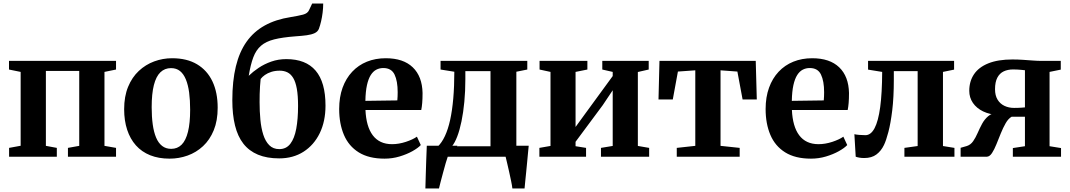

<svg xmlns="http://www.w3.org/2000/svg" viewBox="-20 -888 6063 1088"><path d="M31.5 0V-50L97 -62V-480.5L31 -494V-543H637.5V-494L572 -480.5V-61.5L637.5 -50V0H365V-50L429 -61.5V-486H240V-61.5L302 -50V0Z M683.5 -269Q683.5 -341.5 705.8 -395.8Q728 -450 766.5 -486Q805 -522 853.8 -540Q902.5 -558 955.5 -558Q1039 -558 1096.5 -523.8Q1154 -489.5 1183.8 -426.8Q1213.5 -364 1213.5 -277.5Q1213.5 -204 1191.2 -149.8Q1169 -95.5 1130.5 -59.8Q1092 -24 1043 -6.5Q994 11 941 11Q879 11 831 -8.2Q783 -27.5 750.2 -64.2Q717.5 -101 700.5 -152.8Q683.5 -204.5 683.5 -269ZM950 -44.5Q985.5 -44.5 1009.2 -68.2Q1033 -92 1045.2 -141.2Q1057.5 -190.5 1057.5 -266Q1057.5 -320 1051.8 -363.5Q1046 -407 1033.2 -438Q1020.5 -469 1000 -485.5Q979.5 -502 949 -502Q913.5 -502 889 -478.5Q864.5 -455 852 -406Q839.5 -357 839.5 -280.5Q839.5 -226.5 845.5 -183Q851.5 -139.5 864.5 -108.5Q877.5 -77.5 898.8 -61Q920 -44.5 950 -44.5Z M1562 9.5Q1492.5 9.5 1442 -11.5Q1391.5 -32.5 1359.2 -73.8Q1327 -115 1311.8 -176.8Q1296.5 -238.5 1296.5 -320Q1296.5 -429 1316.5 -511.5Q1336.5 -594 1377.2 -651.5Q1418 -709 1480.2 -743.5Q1542.5 -778 1626.5 -791Q1672 -798.5 1697.5 -805.2Q1723 -812 1731 -830L1749 -868H1811.5Q1811.5 -842.5 1808.2 -816.5Q1805 -790.5 1799.5 -767Q1794 -743.5 1787 -724.5Q1780.5 -708.5 1763 -700.2Q1745.5 -692 1718 -688.2Q1690.5 -684.5 1653 -682Q1580.5 -676.5 1533.8 -664.8Q1487 -653 1459 -628.8Q1431 -604.5 1415.5 -563.5Q1400 -522.5 1389.5 -458.5Q1413 -481.5 1445.2 -503.2Q1477.5 -525 1517.2 -539Q1557 -553 1602.5 -553Q1657.5 -553 1699 -536.8Q1740.5 -520.5 1768.5 -487.8Q1796.5 -455 1810.5 -405.5Q1824.5 -356 1824.5 -289.5Q1824.5 -200.5 1791.8 -133.2Q1759 -66 1700 -28.2Q1641 9.5 1562 9.5ZM1562.5 -43Q1602 -43 1625.2 -73.2Q1648.5 -103.5 1658.8 -158.8Q1669 -214 1669 -287.5Q1669 -346.5 1662 -385.2Q1655 -424 1641.5 -446.2Q1628 -468.5 1608.8 -478Q1589.5 -487.5 1565 -487.5Q1539 -487.5 1517.8 -480.8Q1496.5 -474 1481.2 -463.2Q1466 -452.5 1457 -440.5Q1455 -422 1453.5 -400Q1452 -378 1451.5 -354.8Q1451 -331.5 1451 -309Q1451 -257.5 1455.5 -209.8Q1460 -162 1472 -124.5Q1484 -87 1506 -65Q1528 -43 1562.5 -43Z M2159 11Q2070 11 2013 -24.5Q1956 -60 1929 -123.5Q1902 -187 1902 -270Q1902 -337.5 1921.2 -390.8Q1940.5 -444 1975.8 -481.5Q2011 -519 2059.2 -538.5Q2107.5 -558 2166 -558Q2265.5 -558 2319 -506.5Q2372.5 -455 2374.5 -361Q2374.5 -328 2372.5 -304.5Q2370.5 -281 2367 -264.5H2051Q2053 -218.5 2063.2 -182.5Q2073.5 -146.5 2092.2 -121.5Q2111 -96.5 2138.2 -83.8Q2165.5 -71 2201.5 -71Q2240 -71 2280 -84.2Q2320 -97.5 2342.5 -113.5L2364.5 -66Q2348.5 -49 2316.8 -31.2Q2285 -13.5 2244 -1.2Q2203 11 2159 11ZM2050.5 -316.5 2231.5 -319Q2232.5 -330.5 2233 -342.2Q2233.5 -354 2233.5 -365.5Q2233.5 -428.5 2215.8 -465.5Q2198 -502.5 2152 -502.5Q2130.5 -502.5 2112.5 -493.2Q2094.5 -484 2081 -462.8Q2067.5 -441.5 2059.5 -405.8Q2051.5 -370 2050.5 -316.5Z M2439 0V-55.5L2459.5 -56.5Q2483.5 -79 2501.2 -117Q2519 -155 2530.8 -208.2Q2542.5 -261.5 2548.5 -330Q2554.5 -398.5 2554.5 -481.5L2476.5 -494V-543H2968V-494L2906 -481.5V0ZM2541 -59H2759.5V-485H2617V-439Q2617 -371 2611.2 -310.8Q2605.5 -250.5 2595.2 -200.8Q2585 -151 2571.2 -115Q2557.5 -79 2541 -59ZM2390.5 180Q2391.5 148.5 2392.5 108.2Q2393.5 68 2395.2 23.8Q2397 -20.5 2398.5 -62H2572L2518 -2.5Q2513 10.5 2505.8 35.8Q2498.5 61 2490.8 90Q2483 119 2476.5 143.8Q2470 168.5 2467.5 180ZM2883.5 180Q2881.5 162.5 2876.2 137.2Q2871 112 2865 85Q2859 58 2853.5 35Q2848 12 2845 -0.5L2810.5 -62H2976Q2974.5 -45.5 2972 -20.8Q2969.5 4 2967 32.5Q2964.5 61 2961.5 89.2Q2958.5 117.5 2956.2 141.2Q2954 165 2952.5 180Z M3036.5 0V-50L3099.5 -61V-480.5L3037.5 -494V-543H3308.5V-494L3241.5 -480.5V-168.5L3297.5 -245.5L3452 -457V-480.5L3393 -494V-543H3656V-494L3594.5 -480V-61L3658.5 -50V0H3385.5V-50L3452 -61V-376.5L3395.5 -292L3241.5 -84.5V-59.5L3301 -50V0Z M3815 0V-50L3920 -61.5V-489.5L3821.5 -482.5L3792.5 -324.5H3711.5L3717 -543H4262.5L4268.5 -324.5H4188L4158.5 -482.5L4063 -489.5V-61.5L4171.5 -50V0Z M4575.5 11Q4486.5 11 4429.5 -24.5Q4372.5 -60 4345.5 -123.5Q4318.5 -187 4318.5 -270Q4318.5 -337.5 4337.8 -390.8Q4357 -444 4392.2 -481.5Q4427.5 -519 4475.8 -538.5Q4524 -558 4582.5 -558Q4682 -558 4735.5 -506.5Q4789 -455 4791 -361Q4791 -328 4789 -304.5Q4787 -281 4783.5 -264.5H4467.5Q4469.5 -218.5 4479.8 -182.5Q4490 -146.5 4508.8 -121.5Q4527.5 -96.5 4554.8 -83.8Q4582 -71 4618 -71Q4656.5 -71 4696.5 -84.2Q4736.5 -97.5 4759 -113.5L4781 -66Q4765 -49 4733.2 -31.2Q4701.5 -13.5 4660.5 -1.2Q4619.5 11 4575.5 11ZM4467 -316.5 4648 -319Q4649 -330.5 4649.5 -342.2Q4650 -354 4650 -365.5Q4650 -428.5 4632.2 -465.5Q4614.5 -502.5 4568.5 -502.5Q4547 -502.5 4529 -493.2Q4511 -484 4497.5 -462.8Q4484 -441.5 4476 -405.8Q4468 -370 4467 -316.5Z M4877 7.5Q4861.5 7.5 4849.2 5.2Q4837 3 4829 0L4821.5 -127.5Q4832 -125 4850 -123.5Q4868 -122 4884 -122Q4915 -122 4936 -161.8Q4957 -201.5 4967.8 -281.2Q4978.5 -361 4979 -480.5L4899 -493.5V-543H5386.5V-493.5L5323.5 -480.5V-60.5L5388.5 -50V0H5105V-50L5180 -60.5V-485H5045V-436.5Q5045 -336 5036 -262.5Q5027 -189 5014.2 -140.2Q5001.5 -91.5 4989 -66Q4973 -32.5 4946.2 -12.5Q4919.5 7.5 4877 7.5Z M5423.5 0V-50.5L5458.5 -60.5Q5480.5 -67.5 5494.5 -87.8Q5508.5 -108 5520 -134.5Q5531.5 -161 5545.2 -186.5Q5559 -212 5580.2 -230Q5601.5 -248 5636 -250.5L5638.5 -236.5Q5589 -238.5 5551.5 -256.5Q5514 -274.5 5493.2 -304.8Q5472.5 -335 5472.5 -373.5Q5472.5 -427 5499.2 -467Q5526 -507 5580.5 -529Q5635 -551 5717 -551Q5747.5 -551 5777 -549Q5806.5 -547 5833 -545Q5859.5 -543 5880 -543H5991V-493.5L5927.5 -480.5V-59.5L5992.5 -49V0H5719.5V-49L5788 -59.5V-226.5H5712.5Q5693.5 -215.5 5678.8 -189.8Q5664 -164 5651.2 -132.2Q5638.5 -100.5 5626.5 -70.8Q5614.5 -41 5601.5 -21Q5588.5 -1 5573 0ZM5726 -276.5Q5736 -276.5 5747.8 -276.8Q5759.5 -277 5770.2 -278Q5781 -279 5788 -279.5V-490Q5780.5 -491 5769.2 -492Q5758 -493 5745.5 -493.8Q5733 -494.5 5721.5 -494.5Q5690.5 -494.5 5667.5 -483.5Q5644.5 -472.5 5631.5 -447.8Q5618.5 -423 5618.5 -382.5Q5618.5 -347 5632.8 -323.5Q5647 -300 5671.8 -288.2Q5696.5 -276.5 5726 -276.5Z"/></svg>

Font: Merriweather 48pt
Style: Bold
Weight: 700
Version: Version 2.100